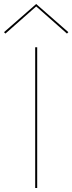

<svg xmlns="http://www.w3.org/2000/svg" viewBox="-90 -935 360 955"><path d="M85 -700V0H95V-700ZM90 -903 243 -768 250 -775 90 -915 -70 -775 -63 -768Z"/></svg>

Font: Jost Thin
Style: Regular
Weight: 250
Version: Version 3.710